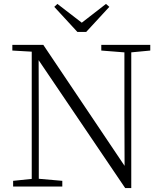

<svg xmlns="http://www.w3.org/2000/svg" viewBox="-20 -952 828 980"><path d="M273 -932 421 -818H374L521 -932L538 -917L420 -789H375L257 -917ZM47 0V-29L153 -40H172L298 -29V0ZM142 0V-701H177L178 -343V0ZM497 -694V-723H747V-694L642 -684H624ZM619 8 169 -657 167 -658 147 -688 43 -694V-723H201L633 -80L616 -74L615 -373V-723H650V8Z"/></svg>

Font: Noto Serif HK ExtraLight
Style: Regular
Weight: 200
Designer: Ryoko NISHIZUKA 西塚涼子 (kana & ideographs); Frank Grießhammer (Latin, Greek & Cyrillic); Wenlong ZHANG 张文龙 (bopomofo); San
Foundry: Adobe
Version: Version 2.002-H1;hotconv 1.1.0;makeotfexe 2.6.0